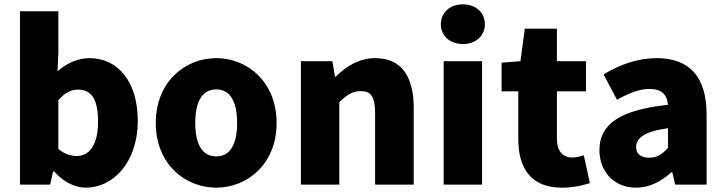

<svg xmlns="http://www.w3.org/2000/svg" viewBox="-20 -851 3342 885"><path d="M376 14C498 14 615 -98 615 -295C615 -469 528 -583 392 -583C340 -583 287 -560 245 -522L249 -607V-799H72V0H211L225 -61H229C274 -11 326 14 376 14ZM334 -132C307 -132 277 -140 249 -165V-390C280 -423 307 -438 340 -438C403 -438 432 -391 432 -291C432 -177 388 -132 334 -132Z M977 14C1121 14 1255 -96 1255 -284C1255 -473 1121 -583 977 -583C832 -583 698 -473 698 -284C698 -96 832 14 977 14ZM977 -130C910 -130 880 -190 880 -284C880 -379 910 -439 977 -439C1043 -439 1073 -379 1073 -284C1073 -190 1043 -130 977 -130Z M1367 0H1544V-380C1579 -413 1603 -431 1643 -431C1688 -431 1709 -408 1709 -330V0H1887V-352C1887 -494 1834 -583 1710 -583C1633 -583 1575 -544 1528 -498H1524L1512 -569H1367Z M2025 0H2202V-569H2025ZM2114 -648C2173 -648 2215 -686 2215 -739C2215 -793 2173 -831 2114 -831C2054 -831 2012 -793 2012 -739C2012 -686 2054 -648 2114 -648Z M2570 14C2628 14 2669 2 2699 -7L2671 -135C2657 -131 2637 -125 2619 -125C2577 -125 2547 -150 2547 -213V-430H2681V-569H2547V-719H2399L2379 -569L2292 -562V-430H2369V-211C2369 -76 2427 14 2570 14Z M2912 14C2975 14 3028 -15 3075 -57H3079L3092 0H3237V-323C3237 -501 3154 -583 3007 -583C2918 -583 2837 -553 2762 -508L2824 -391C2881 -423 2928 -441 2973 -441C3031 -441 3055 -414 3059 -368C2837 -344 2743 -279 2743 -159C2743 -64 2807 14 2912 14ZM2973 -124C2936 -124 2912 -140 2912 -173C2912 -213 2948 -245 3059 -260V-169C3033 -141 3009 -124 2973 -124Z"/></svg>

Font: Noto Sans CJK JP Black
Style: Regular
Weight: 900
Designer: Ryoko NISHIZUKA (kana & ideographs); Paul D. Hunt (Latin, Greek & Cyrillic); Wenlong ZHANG (bopomofo); Sandoll Communica
Foundry: Adobe Systems Incorporated
Version: Version 1.004;PS 1.004;hotconv 1.0.82;makeotf.lib2.5.63406